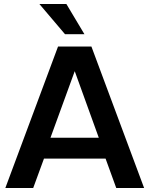

<svg xmlns="http://www.w3.org/2000/svg" viewBox="-20 -946 752 966"><path d="M705.1 0H564.9L511.2 -147.9H201.2L147 0H6.8L272 -711.9H439.9ZM477.1 -252.9 356 -587.9 233.9 -252.9ZM404.8 -773.9H307.1L178.2 -925.8H314Z"/></svg>

Font: Creato Display
Style: Bold
Weight: 700
Version: Version 1.000